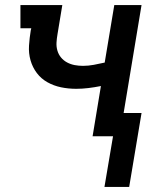

<svg xmlns="http://www.w3.org/2000/svg" viewBox="-20 -540 640 761"><path d="M394 201 428 0H347L380 -199Q355 -194 330.5 -191Q306 -188 282 -188Q251 -188 222 -194Q193 -200 168 -214Q143 -228 126 -250.5Q109 -273 101 -301Q93 -329 95 -359.5Q97 -390 102 -420L104 -428H61V-520H227L208 -405Q205 -388 204 -371.5Q203 -355 207.5 -339.5Q212 -324 222 -312Q232 -300 246 -292.5Q260 -285 276 -282Q292 -279 309 -279Q330 -279 351.5 -283Q373 -287 395 -292L433 -520H541L470 -92H541L492 201Z"/></svg>

Font: Iosevka Etoile Semibold
Style: Italic
Weight: 600
Italic angle: -9°
Designer: Belleve Invis
Foundry: Belleve Invis
Version: Version 22.1.2; ttfautohint (v1.8.4)